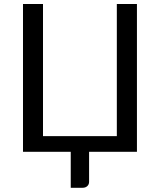

<svg xmlns="http://www.w3.org/2000/svg" viewBox="-20 -736 776 931"><path d="M644 -716.5V0H412V145.5Q412 158.5 403.2 166.5Q394.5 174.5 381 174.5H323V0H91.5V-716.5H188.5V-76H546.5V-716.5Z"/></svg>

Font: Lato
Style: Regular
Weight: 400
Designer: Lukasz Dziedzic with Adam Twardoch and Botio Nikoltchev
Foundry: tyPoland Lukasz Dziedzic
Version: Version 2.010; 2014-09-01; http://www.latofonts.com/; ttfaut